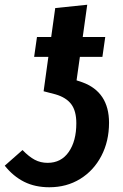

<svg xmlns="http://www.w3.org/2000/svg" viewBox="-41 -775 518 810"><path d="M419 -257Q419 -179 386.5 -117Q354 -55 297 -20Q240 15 167 15Q107 15 61 -8Q15 -31 -21 -76L54 -142Q81 -114 105.5 -101Q130 -88 160 -88Q217 -88 249 -134Q281 -180 281 -255Q281 -307 259.5 -335.5Q238 -364 193 -377L143 -390L163 -535H103L115 -619H175L192 -741L327 -755L308 -619H403L391 -535H296L282 -436L306 -428Q419 -387 419 -257Z"/></svg>

Font: Fira Sans Condensed SemiBold
Style: Italic
Weight: 600
Width: 3
Italic angle: -8°
Designer: bBox Type GmbH & Carrois Corporate GbR & Edenspiekermann AG
Foundry: bBox Type GmbH & Carrois Corporate GbR & Edenspiekermann AG
Version: Version 4.301